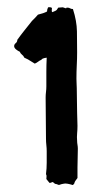

<svg xmlns="http://www.w3.org/2000/svg" viewBox="-20 -785 307 536"><path d="M182.6 -268.6Q167 -273.4 159.7 -272.5Q152.3 -271.5 144.5 -268.6Q134.8 -272.5 133.8 -271.5Q127 -278.3 125 -276.4Q123 -274.4 118.2 -274.4L109.4 -285.2Q109.4 -288.1 109.9 -292Q110.4 -295.9 108.4 -298.8Q110.4 -314.5 110.4 -330.6Q110.4 -346.7 110.4 -363.3Q110.4 -371.1 109.4 -379.9Q108.4 -388.7 108.4 -397.5Q108.4 -425.8 107.9 -454.6Q107.4 -483.4 107.4 -512.7Q107.4 -520.5 108.4 -528.3Q109.4 -536.1 109.4 -543.9Q109.4 -564.5 109.4 -584Q109.4 -603.5 110.4 -624Q96.7 -622.1 95.7 -618.2Q90.8 -616.2 86.4 -612.8Q82 -609.4 77.1 -607.4Q63.5 -616.2 58.1 -619.1Q52.7 -622.1 47.9 -624Q45.9 -628.9 41.5 -632.3Q37.1 -635.7 35.2 -640.6Q30.3 -642.6 24.9 -647Q19.5 -651.4 19.5 -656.2Q19.5 -661.1 23.9 -664.6Q28.3 -668 28.3 -673.8Q38.1 -687.5 48.3 -700.2Q58.6 -712.9 69.3 -726.6Q74.2 -731.4 78.1 -735.4Q82 -739.3 85.9 -744.1Q102.5 -748 111.3 -752.9Q111.3 -758.8 114.3 -764.6Q122.1 -765.6 125 -762.7Q125 -758.8 124.5 -755.9Q124 -752.9 126 -751Q136.7 -754.9 138.7 -757.8Q140.6 -760.7 142.6 -763.7Q151.4 -764.6 155.3 -764.6Q166 -760.7 165 -762.2Q164.1 -763.7 168 -763.7Q172.9 -763.7 175.8 -761.7Q178.7 -759.8 183.6 -759.8Q194.3 -726.6 194.8 -697.3Q195.3 -668 195.3 -638.7Q195.3 -621.1 194.3 -602.5Q193.4 -584 193.4 -565.4Q193.4 -558.6 193.8 -552.2Q194.3 -545.9 194.3 -539.1Q194.3 -521.5 194.8 -504.4Q195.3 -487.3 195.3 -470.7Q195.3 -460.9 195.8 -452.1Q196.3 -443.4 196.3 -433.6Q196.3 -422.9 195.3 -412.6Q194.3 -402.3 195.3 -391.6Q195.3 -386.7 196.3 -380.9Q197.3 -375 197.3 -370.1Q197.3 -356.4 196.8 -343.8Q196.3 -331.1 196.3 -317.4V-288.1Q188.5 -278.3 188 -274.9Q187.5 -271.5 183.6 -268.6Z"/></svg>

Font: Caesar Dressing
Style: Regular
Weight: 400
Designer: Dathan Boardman
Foundry: Open Window
Version: Version 1.000